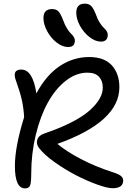

<svg xmlns="http://www.w3.org/2000/svg" viewBox="-20 -1024 727 1057"><path d="M536.1 -794.9Q504.4 -794.9 472.2 -820.3Q439.9 -845.7 419.9 -882.8Q399.9 -919.9 399.9 -954.1Q399.9 -1003.9 446.8 -1003.9Q468.8 -1003.9 481.2 -991.9Q493.7 -980 507.8 -944.8Q516.6 -918.5 529.1 -899.2Q541.5 -879.9 550.8 -871.6Q560.1 -863.3 566.7 -853.3Q573.2 -843.3 573.2 -831.1Q573.2 -814 563.7 -804.4Q554.2 -794.9 536.1 -794.9ZM355 -765.1Q323.2 -765.1 291.3 -790.3Q259.3 -815.4 239.3 -853Q219.2 -890.6 219.2 -924.8Q219.2 -974.1 267.1 -974.1Q288.6 -974.1 300.8 -962.2Q313 -950.2 327.1 -914.1Q336.4 -887.2 348.9 -867.4Q361.3 -847.7 370.4 -839.4Q379.4 -831.1 385.7 -821.5Q392.1 -812 392.1 -800.8Q392.1 -765.1 355 -765.1ZM118.2 13.2Q62 13.2 62 -109.9Q62 -215.8 112.8 -378.9Q109.9 -429.2 100.6 -471.9Q91.3 -514.6 69.8 -574.2Q56.6 -607.9 63.2 -624.5Q69.8 -641.1 97.2 -641.1Q160.6 -641.1 180.2 -509.8Q234.9 -611.3 309.3 -660.6Q383.8 -710 471.2 -710Q554.2 -710 595.7 -664.1Q637.2 -618.2 637.2 -543.9Q637.2 -353.5 295.9 -231.9Q346.2 -189.9 425 -148.7Q503.9 -107.4 597.2 -77.1Q632.3 -66.4 645.3 -55.7Q658.2 -44.9 658.2 -30.8Q658.2 12.2 600.1 12.2Q571.3 12.2 514.9 -8.1Q458.5 -28.3 398.4 -59.3Q338.4 -90.3 281.2 -130.9Q224.1 -171.4 195.8 -208Q177.7 -231 185.3 -254.9Q192.9 -278.8 224.1 -289.1Q312 -318.8 376.7 -352.5Q441.4 -386.2 477.1 -419.2Q512.7 -452.1 529.3 -482.4Q545.9 -512.7 545.9 -542Q545.9 -578.6 525.1 -601.3Q504.4 -624 460.9 -624Q398.9 -624 341.8 -579.1Q284.7 -534.2 243.2 -459Q201.7 -383.8 176.8 -280.8Q151.9 -177.7 151.9 -66.9Q151.9 -17.1 145 -2Q138.2 13.2 118.2 13.2Z"/></svg>

Font: Shantell Sans Normal
Style: Regular
Weight: 400
Designer: Stephen Nixon, Anya Danilova, Shantell Martin
Foundry: Arrow Type
Version: Version 1.006;[559af2be0]